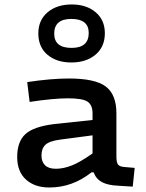

<svg xmlns="http://www.w3.org/2000/svg" viewBox="-20 -832 654 861"><path d="M299.8 -551.8Q233.9 -551.8 192.9 -586.4Q151.9 -621.1 151.9 -682.1Q151.9 -741.7 193.4 -776.9Q234.9 -812 301.8 -812Q367.7 -812 408.9 -777.1Q450.2 -742.2 450.2 -683.1Q450.2 -622.1 408.4 -586.9Q366.7 -551.8 299.8 -551.8ZM300.8 -617.2Q377.9 -617.2 377.9 -684.1Q377.9 -747.1 299.8 -747.1Q223.1 -747.1 223.1 -681.2Q223.1 -617.2 300.8 -617.2ZM502 -130.9Q502 -103.5 509.3 -94Q516.6 -84.5 539.1 -83L584 -79.1L575.2 4.9L512.2 1Q463.4 -1 437 -15.4Q410.6 -29.8 399.9 -59.1H390.1Q304.7 8.8 201.2 8.8Q135.7 8.8 96.4 -26.9Q57.1 -62.5 57.1 -127.9Q57.1 -196.8 94 -230.7Q130.9 -264.6 225.1 -275.9L395 -293.9V-323.2Q395 -361.3 372.6 -376.2Q350.1 -391.1 284.2 -391.1Q220.7 -391.1 112.8 -375L102.1 -463.9Q209 -480 289.1 -480Q407.2 -480 454.6 -443.8Q502 -407.7 502 -324.2ZM230 -75.2Q264.6 -75.2 302.7 -90.3Q340.8 -105.5 395 -144V-225.1L251 -206.1Q201.7 -199.7 183.8 -182.9Q166 -166 166 -134.8Q166 -106.4 182.1 -90.8Q198.2 -75.2 230 -75.2Z"/></svg>

Font: IntelOne Mono Medium
Style: Regular
Weight: 500
Designer: Fred Shallcrass
Foundry: Frere-Jones Type LLC
Version: Version 1.200;hotconv 1.1.0;makeotfexe 2.6.0;FJTRelease1.2